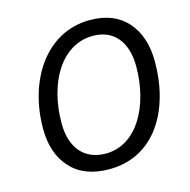

<svg xmlns="http://www.w3.org/2000/svg" viewBox="-107 -830 936 946"><g transform="rotate(-15 360.5 -357.5)"><path d="M337 10C569 10 690 -197 690 -444C690 -531 667 -599 622 -650C577 -700 514 -725 433 -725C208 -725 72 -513 72 -267C72 -182 95 -114 141 -65C186 -15 252 10 337 10ZM340 -69C232 -69 167 -142 167 -269C167 -477 267 -646 427 -646C531 -646 595 -573 595 -446C595 -244 499 -69 340 -69Z"/></g></svg>

Font: BC Sans
Style: Italic
Weight: 400
Italic angle: -12°
Designer: Monotype Design Team
Designer: Province of B.C.
Foundry: Monotype Imaging Inc.
Version: Version 2.000;GOOG;noto-source:20170915:90ef993387c0